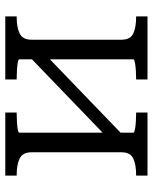

<svg xmlns="http://www.w3.org/2000/svg" viewBox="54 -631 577 725"><g transform="rotate(-90 342.5 -268.5)"><path d="M130 -99V-438Q130 -471 107 -482.5Q84 -494 45 -494H42V-537H280V-494H276Q262 -494 245 -493Q228 -492 216 -490Q204 -488 204 -484V-53Q204 -50 216 -47.5Q228 -45 245 -44Q262 -43 276 -43H280V0H42V-43H45Q84 -43 107 -54Q130 -65 130 -99ZM481 -53V-484Q481 -488 468.5 -490Q456 -492 439 -493Q422 -494 408 -494H405V-537H643V-494H640Q601 -494 578 -482.5Q555 -471 555 -438V-99Q555 -65 578 -54Q601 -43 640 -43H643V0H405V-43H408Q422 -43 439 -44Q456 -45 468.5 -47.5Q481 -50 481 -53ZM194 -92 161 -128 491 -446 524 -410Z"/></g></svg>

Font: Roboto Serif Light
Style: Regular
Weight: 300
Designer: Greg Gazdowicz
Foundry: Commercial Type
Version: Version 1.008